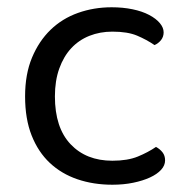

<svg xmlns="http://www.w3.org/2000/svg" viewBox="-20 -495 518 528"><path d="M131 -230Q131 -144 174 -98.5Q217 -53 289 -53Q331 -53 359 -64.5Q387 -76 409 -91Q420 -85 427 -76Q434 -67 434 -54Q434 -40 423 -28Q412 -16 392.5 -7Q373 2 346.5 7.5Q320 13 289 13Q237 13 193 -2Q149 -17 117 -47Q85 -77 67 -122.5Q49 -168 49 -230Q49 -291 68 -336.5Q87 -382 119 -413Q151 -444 194.5 -459.5Q238 -475 287 -475Q318 -475 344.5 -469.5Q371 -464 390 -454Q409 -444 419.5 -431.5Q430 -419 430 -406Q430 -394 423 -385Q416 -376 405 -371Q383 -386 357 -397Q331 -408 289 -408Q255 -408 226 -396.5Q197 -385 176 -362.5Q155 -340 143 -306.5Q131 -273 131 -230Z"/></svg>

Font: Baloo 2 Latin
Style: Regular
Weight: 400
Designer: Sarang Kulkarni and Ek Type
Foundry: Ek Type
Version: Version 1.001